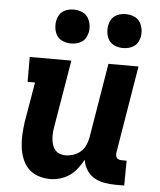

<svg xmlns="http://www.w3.org/2000/svg" viewBox="-53 -791 707 846"><g transform="rotate(5 300.0 -368.5)"><path d="M200 8Q172 8 146 -1Q120 -10 102.5 -28.5Q85 -47 75.5 -72Q66 -97 63 -123.5Q60 -150 61.5 -178Q63 -206 67 -234L97 -410H64V-520H248L197 -216Q195 -203 194.5 -190Q194 -177 195.5 -164.5Q197 -152 201 -140.5Q205 -129 213 -120Q221 -111 233 -106.5Q245 -102 258 -102Q275 -102 292.5 -107.5Q310 -113 324 -125Q338 -137 346 -154Q354 -171 357 -188L412 -520H545L481 -133Q480 -127 481 -121Q482 -115 485.5 -110.5Q489 -106 495 -104Q501 -102 507 -102H529L528 8H488Q463 8 438.5 3.5Q414 -1 394 -13Q374 -25 361 -45.5Q348 -66 345 -90Q334 -70 319.5 -51Q305 -32 286 -18.5Q267 -5 244 1.5Q221 8 200 8ZM469 -595Q452 -595 435 -601.5Q418 -608 408.5 -621.5Q399 -635 396 -652.5Q393 -670 396 -688Q398 -701 404.5 -712.5Q411 -724 421.5 -731.5Q432 -739 444.5 -742Q457 -745 470 -745Q487 -745 504 -738.5Q521 -732 530.5 -718.5Q540 -705 543.5 -687.5Q547 -670 544 -652Q541 -639 535 -627.5Q529 -616 518 -608.5Q507 -601 494.5 -598Q482 -595 469 -595ZM239 -595Q222 -595 205 -601.5Q188 -608 178.5 -621.5Q169 -635 166 -652.5Q163 -670 166 -688Q168 -701 174.5 -712.5Q181 -724 191.5 -731.5Q202 -739 214.5 -742Q227 -745 240 -745Q257 -745 274 -738.5Q291 -732 300.5 -718.5Q310 -705 313.5 -687.5Q317 -670 314 -652Q311 -639 305 -627.5Q299 -616 288 -608.5Q277 -601 264.5 -598Q252 -595 239 -595Z"/></g></svg>

Font: Iosevka HT Extrabold Extended
Style: Italic
Weight: 800
Width: 7
Italic angle: -9°
Monospace: yes
Designer: Belleve Invis
Foundry: Belleve Invis
Version: Version 32.3.0; ttfautohint (v1.8.4)